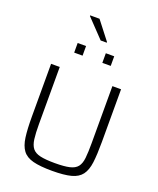

<svg xmlns="http://www.w3.org/2000/svg" viewBox="-193 -1211 1098 1333"><g transform="rotate(20 356.0 -544.5)"><path d="M357 8Q268 8 216 -5.5Q164 -19 138.5 -53Q113 -87 105 -146.5Q97 -206 97 -298V-688H161V-266Q161 -199 166.5 -156.5Q172 -114 190.5 -90.5Q209 -67 248.5 -58Q288 -49 357 -49Q425 -49 464.5 -58Q504 -67 522.5 -90.5Q541 -114 545.5 -156.5Q550 -199 550 -266V-688H614V-298Q614 -206 606.5 -146.5Q599 -87 573.5 -53Q548 -19 496.5 -5.5Q445 8 357 8ZM221 -816V-887H283V-816ZM429 -816V-887H491V-816ZM365 -958 237 -1092V-1097H306L410 -963V-958Z"/></g></svg>

Font: Saira Light
Style: Regular
Weight: 300
Designer: Hector Gatti with collaboration of the Omnibus-Type team
Foundry: Omnibus-Type
Version: Version 1.100; ttfautohint (v1.8.3)